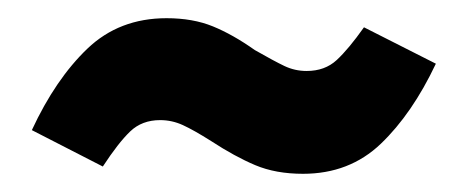

<svg xmlns="http://www.w3.org/2000/svg" viewBox="-20 -426 514 211"><path d="M212 -271Q193 -283 181 -288.5Q169 -294 156 -294Q136 -294 123 -281.5Q110 -269 93 -243L15 -283Q41 -339 76 -372.5Q111 -406 163 -406Q192 -406 214 -397Q236 -388 260 -371Q281 -359 292.5 -353.5Q304 -348 317 -348Q337 -348 350 -360Q363 -372 380 -396L459 -356Q433 -301 398.5 -268Q364 -235 313 -235Q283 -235 260.5 -244.5Q238 -254 212 -271Z"/></svg>

Font: Fira Sans Condensed
Style: Bold
Weight: 700
Width: 3
Designer: bBox Type GmbH & Carrois Corporate GbR & Edenspiekermann AG
Foundry: bBox Type GmbH & Carrois Corporate GbR & Edenspiekermann AG
Version: Version 4.301